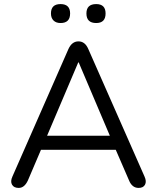

<svg xmlns="http://www.w3.org/2000/svg" viewBox="-20 -915 769 942"><path d="M452 -802Q404 -802 404 -849Q404 -895 452 -895Q498 -895 498 -849Q498 -802 452 -802ZM277 -802Q255 -802 242.5 -814.5Q230 -827 230 -849Q230 -895 277 -895Q324 -895 324 -849Q324 -802 277 -802ZM72 7Q48 7 39 -9Q30 -25 41 -49L316 -675Q333 -712 365 -712Q397 -712 413 -675L689 -49Q700 -25 691.5 -9Q683 7 660 7Q628 7 613 -30L548 -180H181L117 -30Q100 7 72 7ZM366 -609H364L211 -249H519Z"/></svg>

Font: Nunito
Style: Regular
Weight: 400
Designer: Vernon Adams
Foundry: Vernon Adams
Version: Version 3.602